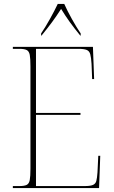

<svg xmlns="http://www.w3.org/2000/svg" viewBox="-20 -951 575 971"><path d="M45 0V-10H78Q103 -10 115 -16Q127 -22 130.5 -40.5Q134 -59 134 -98V-616Q134 -655 130.5 -673.5Q127 -692 115 -698Q103 -704 78 -704H45V-714H450L456 -551H446L443 -628Q441 -660 436.5 -676.5Q432 -693 418.5 -698.5Q405 -704 376 -704H162V-380H387V-370H162V-10H408Q436 -10 449.5 -15.5Q463 -21 467 -35.5Q471 -50 473 -79L477 -163H487L481 0ZM188 -782Q208 -811 232 -854Q256 -897 272 -931H305Q320 -897 344 -854Q368 -811 388 -782V-771H386Q355 -809 333 -839.5Q311 -870 289 -906Q266 -870 243.5 -839.5Q221 -809 190 -771H188Z"/></svg>

Font: Noto Serif Display SemiCondensed Thin
Style: Regular
Weight: 100
Width: 4
Designer: Monotype Design Team
Foundry: Monotype Imaging Inc.
Version: Version 2.009